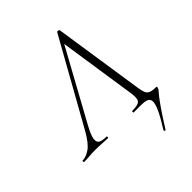

<svg xmlns="http://www.w3.org/2000/svg" viewBox="-270 -769 1100 1100"><g transform="rotate(-45 280.5 -218.5)"><path d="M425 200Q423 203 418 200Q413 197 415 193Q456 128 473.5 89Q491 50 489 31Q487 12 470 6Q453 0 427 0H367Q364 0 364 -6Q364 -12 367 -12Q416 -12 428 -27Q440 -42 434 -84L361 -570L378 -587L129 -133Q100 -80 97 -54Q94 -28 111 -20Q128 -12 158 -12Q162 -12 162 -6Q162 0 157 0Q138 0 111 -2Q84 -4 58 -4Q29 -4 10.5 -2Q-8 0 -34 0Q-38 0 -38 -6Q-38 -12 -34 -12Q-8 -12 24.5 -33.5Q57 -55 94 -120L382 -635Q384 -639 391.5 -637.5Q399 -636 400 -633L483 -84Q487 -57 493 -41Q499 -25 514.5 -18.5Q530 -12 560 -12Q564 -12 564.5 -8.5Q565 -5 564 -2Q563 4 556.5 11.5Q550 19 535 37.5Q520 56 493.5 94.5Q467 133 425 200Z"/></g></svg>

Font: Cormorant Infant Light
Style: Italic
Weight: 300
Italic angle: -10°
Designer: Christian Thalmann (Catharsis Fonts)
Foundry: Catharsis Fonts
Version: Version 4.001